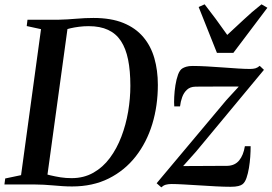

<svg xmlns="http://www.w3.org/2000/svg" viewBox="-32 -832 1226 866"><path d="M92 -743H231Q272 -744 311.8 -747.5Q351.5 -751 389.5 -751Q469 -751 524.2 -728.5Q579.5 -706 614 -665.2Q648.5 -624.5 664.2 -569.5Q680 -514.5 680 -449.5Q680 -355 654.8 -272.2Q629.5 -189.5 580 -126.2Q530.5 -63 458.5 -27Q386.5 9 293 9Q270 9 248.8 7.5Q227.5 6 206.8 4.2Q186 2.5 165.2 1.2Q144.5 0 122 0H-12L-8.5 -27L63 -42L153 -700.5L88.5 -714.5ZM178.5 -18 156.5 -51Q175 -46 196.2 -41Q217.5 -36 241 -32.2Q264.5 -28.5 291 -28.5Q346 -28.5 389.2 -53Q432.5 -77.5 463.8 -119.8Q495 -162 515.5 -215.8Q536 -269.5 546 -328.5Q556 -387.5 556 -445Q556 -512.5 545.8 -563Q535.5 -613.5 513.5 -647Q491.5 -680.5 455.5 -697.2Q419.5 -714 368 -714Q345 -714 324 -711.2Q303 -708.5 285.8 -704.5Q268.5 -700.5 257.5 -697L275.5 -724.5ZM1045 -441.5Q1033 -441.5 1012.5 -441.8Q992 -442 967.8 -441.8Q943.5 -441.5 919.8 -441.5Q896 -441.5 877.2 -441.5Q858.5 -441.5 848.5 -441Q825.5 -440.5 811.2 -427.2Q797 -414 789.8 -394Q782.5 -374 780 -352H754Q752.5 -369 753.8 -394.8Q755 -420.5 759.2 -447.5Q763.5 -474.5 771.2 -495.8Q779 -517 791.5 -524Q797 -527.5 808 -531Q819 -534.5 837.5 -534.5Q865.5 -534.5 901 -532.5Q936.5 -530.5 973 -527.8Q1009.5 -525 1042 -523Q1074.5 -521 1095.5 -521Q1110 -521 1119.8 -523.8Q1129.5 -526.5 1139.5 -535L1158.5 -517L852.5 -148.5L794 -83Q813 -83 840.8 -83.2Q868.5 -83.5 898.2 -83.5Q928 -83.5 953.2 -83.8Q978.5 -84 993.5 -84Q1027.5 -85 1046.8 -108.5Q1066 -132 1072.5 -172.5H1098.5Q1098.5 -151 1096.8 -125.2Q1095 -99.5 1090.8 -74.2Q1086.5 -49 1079.8 -29.5Q1073 -10 1062.5 -1.5Q1056 4 1043 7.2Q1030 10.5 1008 10.5Q979 10.5 941.5 8.5Q904 6.5 865.5 4Q827 1.5 794.5 -0.2Q762 -2 742 -2Q726.5 -2 715.5 1.2Q704.5 4.5 695.5 13L674.5 -5.5L989 -380.5ZM946.5 -593.5 864 -800.5 891 -812.5Q915 -782 940.8 -747Q966.5 -712 993 -674.5Q1030.5 -708.5 1067 -743.2Q1103.5 -778 1147.5 -812.5L1174 -797L1020.5 -593.5Z"/></svg>

Font: Merriweather 96pt Medium
Style: Italic
Weight: 500
Italic angle: -7.8°
Version: Version 2.101